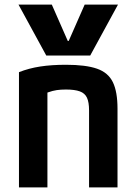

<svg xmlns="http://www.w3.org/2000/svg" viewBox="-20 -810 590 830"><path d="M60 -790H204L273 -633H277L346 -790H490L370 -570H180ZM62 -498Q105 -515 154 -522.5Q203 -530 265 -530Q351 -530 399.5 -513Q448 -496 468 -454.5Q488 -413 488 -340V0H365V-333Q365 -368 356 -387.5Q347 -407 325 -415Q303 -423 265 -423Q243 -423 225.5 -420.5Q208 -418 187 -410.5Q166 -403 135 -389L185 -466V0H62Z"/></svg>

Font: M PLUS Code Latin SemiExpanded SemiBold
Style: Regular
Weight: 600
Width: 6
Designer: Coji Morishita
Foundry: UNDERFOREST DESIGN
Version: Version 1.002; ttfautohint (v1.8.3)